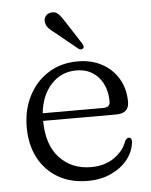

<svg xmlns="http://www.w3.org/2000/svg" viewBox="-51 -725 613 778"><g transform="rotate(-5 255.5 -335.5)"><path d="M465 -293.5Q465 -247 412 -247H115.5Q116 -149 165.5 -96.2Q215 -43.5 293 -43.5Q349.5 -43.5 388 -70.8Q426.5 -98 439 -135.5Q446.5 -149 455 -149Q467.5 -148.5 467 -132.5Q464 -94 438.8 -61.2Q413.5 -28.5 371.2 -8.8Q329 11 275.5 11Q205.5 11 154.2 -19Q103 -49 75 -102.5Q47 -156 47 -226.5Q47 -297 75.5 -353.2Q104 -409.5 155.5 -442.2Q207 -475 276 -475Q331.5 -475 374 -452Q416.5 -429 440.8 -388Q465 -347 465 -293.5ZM267 -439Q205.5 -439 164.8 -394.8Q124 -350.5 116.5 -278H363Q390.5 -278 390.5 -301.5Q390.5 -362.5 356.8 -400.8Q323 -439 267 -439ZM242.5 -635.5 301.5 -544Q304 -539 305.2 -534Q306.5 -529 302 -525.5Q295 -519 284 -525.5L197 -596.5Q180.5 -608 170 -619.2Q159.5 -630.5 157.5 -644.5Q155 -657.5 162.8 -668.5Q170.5 -679.5 185.5 -681.5Q203.5 -684.5 216 -671.5Q228.5 -658.5 242.5 -635.5Z"/></g></svg>

Font: Fraunces 9pt S050 Light
Style: Regular
Weight: 300
Version: Version 1.000; ttfautohint (v1.8.3)